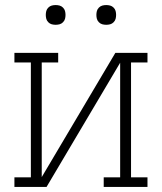

<svg xmlns="http://www.w3.org/2000/svg" viewBox="-20 -739 640 759"><path d="M37 0V-38H102V-492H37V-530H210V-492H145V-39L436 -530H563V-492H498V-38H563V0H390V-38H455V-491L164 0ZM400 -641Q392 -641 384.5 -643Q377 -645 371 -651Q365 -657 363 -664.5Q361 -672 361 -680Q361 -688 363 -695.5Q365 -703 371 -709Q377 -715 384.5 -717Q392 -719 400 -719Q408 -719 415.5 -717Q423 -715 429 -709Q435 -703 437 -695.5Q439 -688 439 -680Q439 -672 437 -664.5Q435 -657 429 -651Q423 -645 415.5 -643Q408 -641 400 -641ZM200 -641Q192 -641 184.5 -643Q177 -645 171 -651Q165 -657 163 -664.5Q161 -672 161 -680Q161 -688 163 -695.5Q165 -703 171 -709Q177 -715 184.5 -717Q192 -719 200 -719Q208 -719 215.5 -717Q223 -715 229 -709Q235 -703 237 -695.5Q239 -688 239 -680Q239 -672 237 -664.5Q235 -657 229 -651Q223 -645 215.5 -643Q208 -641 200 -641Z"/></svg>

Font: Iosevka Slab XLtEx
Style: Regular
Weight: 200
Width: 7
Monospace: yes
Designer: Belleve Invis
Foundry: Belleve Invis
Version: Version 11.1.0; ttfautohint (v1.8.3)